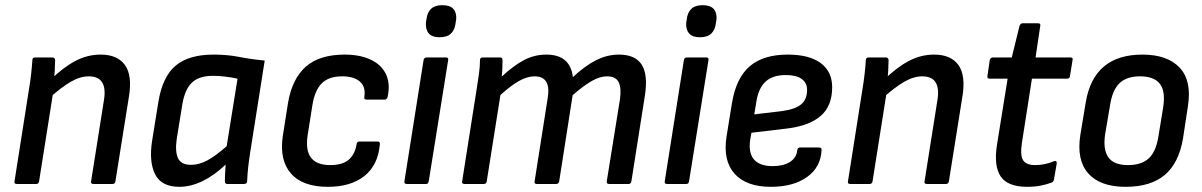

<svg xmlns="http://www.w3.org/2000/svg" viewBox="-20 -711 4645 742"><path d="M341 0Q330 0 332 -10L382 -326Q396 -416 323 -416Q290 -416 253.5 -395Q217 -374 167 -329L174 -401Q222 -449 269.5 -474.5Q317 -500 369 -500Q434 -500 463 -459.5Q492 -419 478 -336L426 -10Q424 0 415 0ZM45 0Q34 0 36 -10L92 -366Q97 -395 100.5 -426.5Q104 -458 105 -478Q105 -489 116 -489H182Q192 -489 193 -479Q193 -464 191.5 -437Q190 -410 187 -390V-364L131 -10Q129 0 120 0Z M673 11Q604 11 579.5 -37.5Q555 -86 568 -168L592 -317Q608 -415 659 -457.5Q710 -500 805 -500Q859 -500 904.5 -491Q950 -482 1003 -477L947 -123Q942 -91 939 -63.5Q936 -36 935 -10Q934 0 923 0H859Q849 0 849 -10Q849 -25 850 -42Q851 -59 852 -75Q808 -33 762.5 -11Q717 11 673 11ZM719 -74Q749 -74 781 -91Q813 -108 856 -146L898 -407Q875 -412 850 -415Q825 -418 804 -418Q750 -418 722.5 -392.5Q695 -367 685 -310L663 -174Q656 -127 667.5 -100.5Q679 -74 719 -74Z M1247 11Q1149 11 1104 -41Q1059 -93 1073 -186L1093 -313Q1109 -407 1162 -453.5Q1215 -500 1312 -500Q1371 -500 1412.5 -480.5Q1454 -461 1471.5 -424.5Q1489 -388 1478 -337Q1475 -326 1467 -326H1397Q1386 -326 1388 -337Q1394 -376 1370.5 -396Q1347 -416 1303 -416Q1250 -416 1223 -388.5Q1196 -361 1187 -303L1169 -189Q1160 -130 1182 -101.5Q1204 -73 1256 -73Q1304 -73 1328 -94Q1352 -115 1358 -153Q1359 -164 1369 -164H1440Q1449 -164 1448 -153Q1441 -73 1388.5 -31Q1336 11 1247 11Z M1552 0Q1541 0 1543 -11L1617 -479Q1619 -489 1629 -489H1703Q1714 -489 1712 -479L1637 -11Q1635 0 1627 0ZM1679 -567Q1650 -567 1637 -582Q1624 -597 1626 -624L1628 -636Q1631 -663 1646 -677Q1661 -691 1689 -691Q1719 -691 1732 -676.5Q1745 -662 1743 -636L1741 -624Q1738 -596 1723 -581.5Q1708 -567 1679 -567Z M1775 0Q1764 0 1766 -10L1822 -366Q1827 -396 1831 -426Q1835 -456 1835 -479Q1835 -489 1845 -489H1912Q1922 -489 1922 -480Q1922 -465 1921.5 -449Q1921 -433 1919 -415Q1964 -457 2004.5 -478.5Q2045 -500 2091 -500Q2138 -500 2163.5 -478Q2189 -456 2194 -413Q2240 -456 2283 -478Q2326 -500 2372 -500Q2435 -500 2460 -461Q2485 -422 2472 -340L2420 -10Q2418 0 2409 0H2334Q2323 0 2325 -11L2376 -328Q2382 -372 2370.5 -394Q2359 -416 2326 -416Q2298 -416 2266 -397.5Q2234 -379 2193 -343L2141 -10Q2139 0 2129 0H2054Q2044 0 2046 -10L2096 -328Q2104 -372 2091.5 -394Q2079 -416 2046 -416Q2018 -416 1986.5 -398.5Q1955 -381 1914 -344L1861 -10Q1859 0 1850 0Z M2558 0Q2547 0 2549 -11L2623 -479Q2625 -489 2635 -489H2709Q2720 -489 2718 -479L2643 -11Q2641 0 2633 0ZM2685 -567Q2656 -567 2643 -582Q2630 -597 2632 -624L2634 -636Q2637 -663 2652 -677Q2667 -691 2695 -691Q2725 -691 2738 -676.5Q2751 -662 2749 -636L2747 -624Q2744 -596 2729 -581.5Q2714 -567 2685 -567Z M2959 11Q2864 11 2818.5 -40Q2773 -91 2788 -185L2809 -314Q2825 -410 2877.5 -455Q2930 -500 3024 -500Q3108 -500 3152 -467Q3196 -434 3196 -374Q3196 -301 3151 -262.5Q3106 -224 3019 -214L2884 -198L2879 -170Q2872 -119 2894.5 -94Q2917 -69 2966 -69Q3007 -69 3032.5 -85Q3058 -101 3061 -130Q3062 -141 3072 -141H3145Q3156 -141 3155 -131Q3152 -65 3099 -27Q3046 11 2959 11ZM2895 -269 3004 -282Q3054 -289 3076.5 -308Q3099 -327 3099 -364Q3099 -391 3078 -406Q3057 -421 3017 -421Q2966 -421 2938.5 -395.5Q2911 -370 2903 -318Z M3562 0Q3551 0 3553 -10L3603 -326Q3617 -416 3544 -416Q3511 -416 3474.5 -395Q3438 -374 3388 -329L3395 -401Q3443 -449 3490.5 -474.5Q3538 -500 3590 -500Q3655 -500 3684 -459.5Q3713 -419 3699 -336L3647 -10Q3645 0 3636 0ZM3266 0Q3255 0 3257 -10L3313 -366Q3318 -395 3321.5 -426.5Q3325 -458 3326 -478Q3326 -489 3337 -489H3403Q3413 -489 3414 -479Q3414 -464 3412.5 -437Q3411 -410 3408 -390V-364L3352 -10Q3350 0 3341 0Z M3950 11Q3874 11 3847 -29.5Q3820 -70 3833 -152L3874 -407H3805Q3794 -407 3796 -417L3805 -479Q3808 -489 3817 -489H3890L3920 -611Q3924 -621 3932 -621H3992Q4003 -621 4000 -610L3982 -489H4116Q4128 -489 4125 -479L4115 -417Q4114 -407 4104 -407H3968L3929 -157Q3922 -110 3934 -91.5Q3946 -73 3981 -73Q4000 -73 4018.5 -77Q4037 -81 4053 -88Q4059 -90 4061.5 -88Q4064 -86 4064 -80L4053 -17Q4052 -9 4043 -5Q4024 2 4001 6.5Q3978 11 3950 11Z M4330 11Q4232 11 4186 -40.5Q4140 -92 4155 -189L4176 -316Q4207 -500 4395 -500Q4491 -500 4538.5 -450Q4586 -400 4571 -302L4552 -177Q4536 -81 4481.5 -35Q4427 11 4330 11ZM4339 -73Q4392 -73 4420 -99.5Q4448 -126 4457 -185L4475 -295Q4485 -358 4462.5 -387Q4440 -416 4386 -416Q4334 -416 4306.5 -389.5Q4279 -363 4270 -305L4251 -193Q4242 -134 4263 -103.5Q4284 -73 4339 -73Z"/></svg>

Font: Sofia Sans Semi Condensed SemiBold
Style: Italic
Weight: 600
Italic angle: -9°
Version: Version 4.100